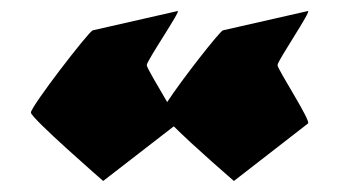

<svg xmlns="http://www.w3.org/2000/svg" viewBox="-20 -514 630 348"><path d="M36 -310C36 -300 167 -186 167 -186L295 -285C332 -248 404 -186 404 -186L538 -290C546 -292 483 -388 483 -396C483 -404 546 -496 538 -494L384 -459C378 -457 309 -369 283 -329C267 -357 246 -391 246 -396C246 -404 309 -496 302 -494L148 -459C140 -456 36 -321 36 -310Z"/></svg>

Font: Ampere
Style: Regular
Weight: 400
Version: Version 1